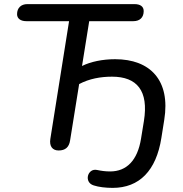

<svg xmlns="http://www.w3.org/2000/svg" viewBox="-20 -725 891 934"><path d="M528 189C658 189 740 105 765 -54L779 -142C810 -334 711 -437 540 -437C479 -437 421 -425 379 -404L414 -622H629C660 -622 679 -640 679 -671C679 -693 663 -705 634 -705H113C83 -705 63 -687 63 -656C63 -635 80 -622 108 -622H316L225 -50C219 -14 235 7 265 7C298 7 316 -9 321 -42L365 -316C414 -342 469 -352 525 -352C646 -352 704 -284 680 -136L666 -50C649 55 596 109 516 109C492 109 472 106 453 102C406 91 386 162 436 177C460 185 495 189 528 189Z"/></svg>

Font: SN Pro Medium
Style: Italic
Weight: 400
Italic angle: -9°
Designer: Tobias Whetton
Foundry: Supernotes
Version: Version 1.001;Glyphs 3.2 (3249)